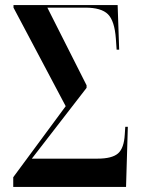

<svg xmlns="http://www.w3.org/2000/svg" viewBox="-20 -734 558 754"><path d="M32 0V-38L238 -317L33 -704V-714H442L448 -539H438L435 -582Q430 -652 404 -678Q378 -704 315 -704H166L320 -399V-389L105 -111H363Q420 -111 443.5 -131.5Q467 -152 470 -206L472 -236H482L475 0Z"/></svg>

Font: Noto Serif Display ExtraCondensed SemiBold
Style: Regular
Weight: 600
Width: 2
Designer: Monotype Design Team
Foundry: Monotype Imaging Inc.
Version: Version 2.009